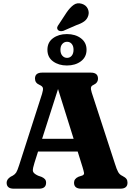

<svg xmlns="http://www.w3.org/2000/svg" viewBox="-20 -1138 814 1158"><path d="M258 -36Q258 0 215 0H63Q20 0 20 -36Q20 -56.5 44 -72L57.5 -79Q70.5 -86.5 77.8 -97.8Q85 -109 95.5 -142L233.5 -571.5Q241 -596 238.8 -607Q236.5 -618 218.5 -626Q191 -637.5 191 -664Q191 -700 234.5 -700H527.5Q571 -700 571 -664Q571 -638 543 -625.5Q530.5 -620 528.8 -610Q527 -600 533 -580.5L673 -151Q683.5 -117 692.5 -100.8Q701.5 -84.5 717.5 -77.5Q736 -68 742.5 -59Q749 -50 749 -36Q749 0 705.5 0H470Q426.5 0 426.5 -36Q426.5 -60 453.5 -72L476.5 -79.5Q488.5 -84.5 486.8 -95.2Q485 -106 478 -129.5L448.5 -224H209.5L188 -156.5Q177 -122.5 178.2 -107.5Q179.5 -92.5 209.5 -78.5L231 -71Q243.5 -65.5 250.8 -57.5Q258 -49.5 258 -36ZM234 -301H424L330 -601ZM381.5 -1062.5Q402 -1092.5 423.8 -1108.2Q445.5 -1124 474 -1115Q499 -1107 509 -1086Q519 -1065 512.5 -1044Q506 -1022.5 488.5 -1009.5Q471 -996.5 440 -986L362 -952Q352 -949 342.5 -950.5Q333 -952 328 -959Q323 -966.5 325.5 -974.5Q328 -982.5 334 -990ZM383.5 -743Q334 -743 300 -767.8Q266 -792.5 266 -838Q266 -883 300 -907.8Q334 -932.5 383.5 -932.5Q434.5 -932.5 468.2 -907Q502 -881.5 502 -838Q502 -794 468.2 -768.5Q434.5 -743 383.5 -743ZM384.5 -886Q367.5 -886 356 -873.2Q344.5 -860.5 344.5 -838Q344.5 -815 356 -802Q367.5 -789 384.5 -789Q402 -789 412.8 -802.2Q423.5 -815.5 423.5 -838Q423.5 -860 412.8 -873Q402 -886 384.5 -886Z"/></svg>

Font: Fraunces 9pt Soft
Style: Bold
Weight: 700
Version: Version 1.000;[b76b70a41]